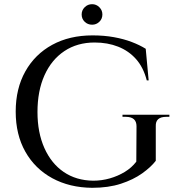

<svg xmlns="http://www.w3.org/2000/svg" viewBox="-20 -883 851 917"><path d="M724 -280V-115Q701 -85 659 -55Q617 -25 557.5 -5.5Q498 14 420 14Q312 13 229.5 -32Q147 -77 101 -158.5Q55 -240 55 -350Q55 -460 101 -542Q147 -624 229.5 -669Q312 -714 422 -714Q477 -714 524 -705.5Q571 -697 609 -682.5Q647 -668 676 -650L690 -499H681Q665 -561 630 -600.5Q595 -640 544.5 -660Q494 -680 432 -680Q349 -680 287.5 -639Q226 -598 192.5 -523.5Q159 -449 159 -348Q159 -250 192 -176Q225 -102 284.5 -61.5Q344 -21 425 -20Q466 -20 504.5 -31Q543 -42 576 -62Q609 -82 631 -111L632 -280Q632 -325 581 -325H565V-335H789V-325H774Q722 -325 724 -280ZM420 -765Q399 -765 384.5 -779Q370 -793 370 -814Q370 -834 384.5 -848.5Q399 -863 420 -863Q440 -863 454.5 -848.5Q469 -834 469 -814Q469 -793 454.5 -779Q440 -765 420 -765Z"/></svg>

Font: Cinzel Eorzea
Style: Regular
Weight: 500
Designer: Natanael Gama
Version: Version 2.000